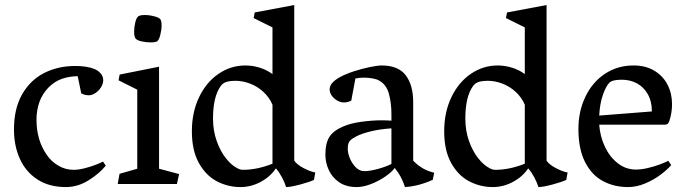

<svg xmlns="http://www.w3.org/2000/svg" viewBox="-20 -739 2756 771"><path d="M174.8 -387.7Q149.4 -361.3 137.9 -328.4Q126.5 -295.4 126.5 -258.8Q126.5 -176.3 167.5 -117.7Q185.5 -90.8 213.9 -74Q242.2 -57.1 275.9 -57.1Q294.9 -57.1 319.3 -63.2Q343.8 -69.3 364.5 -77.4Q385.3 -85.4 393.6 -90.3L404.8 -73.7Q378.4 -41.5 335.2 -14.6Q292 12.2 244.6 12.2Q176.8 12.2 129.9 -18.6Q83 -49.3 59.6 -101.6Q36.1 -153.8 36.1 -218.8Q36.1 -302.7 68.8 -360.1Q101.6 -417.5 157.2 -445.8Q212.9 -474.1 282.2 -474.1Q329.1 -474.1 359.4 -461.9Q374.5 -455.6 384.5 -443.8Q394.5 -432.1 394.5 -417Q394.5 -402.8 385.7 -388.7Q377 -374.5 363.3 -365.5Q349.6 -356.4 336.9 -356.4Q319.8 -356.4 306.2 -364.3L292 -433.1Q257.8 -432.6 228.5 -422.4Q199.2 -412.1 174.8 -387.7Z M585 -568.8Q565.9 -568.8 547.9 -573Q529.8 -577.1 524.4 -584.5Q518.6 -591.8 518.6 -611.3Q518.6 -630.4 523.4 -649.7Q528.3 -668.9 535.2 -673.3Q542.5 -678.7 561 -678.7Q579.6 -678.7 599.1 -673.6Q618.7 -668.5 623.5 -662.1Q628.9 -655.3 628.9 -637.7Q628.9 -619.1 623.8 -599.1Q618.7 -579.1 611.8 -573.7Q606.4 -568.8 585 -568.8ZM531.2 -61.5V-378.9L456.1 -416.5L460.4 -439.5L618.7 -471.2V-61.5L699.2 -40L690.4 0H452.6L460 -41Z M1246.1 -46.4 1240.7 -16.6Q1223.6 -8.3 1185.3 2Q1147 12.2 1128.9 12.2Q1123.5 -5.9 1112.3 -26.9Q1101.1 -47.9 1087.9 -63Q1065.4 -29.3 1026.6 -8.5Q987.8 12.2 945.8 12.2Q895 12.2 850.8 -11Q806.6 -34.2 778.6 -84.5Q750.5 -134.8 750.5 -211.9Q750.5 -288.1 779.3 -348.4Q808.1 -408.7 857.4 -442.4Q906.7 -476.1 965.3 -476.1Q994.1 -476.1 1022.7 -467.3Q1051.3 -458.5 1074.2 -441.4V-628.9L998.5 -666.5L1002.9 -689L1161.6 -718.8V-93.8Q1172.9 -77.6 1199.5 -63.7Q1226.1 -49.8 1246.1 -46.4ZM1074.2 -81.5V-318.4Q1061.5 -348.1 1037.6 -370.1Q1013.7 -392.1 984.1 -403.3Q954.6 -414.6 924.8 -414.6Q905.8 -414.6 890.6 -410.4Q875.5 -406.2 866.7 -394Q835.4 -351.6 835.4 -262.7Q835.4 -214.4 849.9 -173.6Q864.3 -132.8 886 -105Q907.7 -77.1 929.7 -65.4Q938.5 -60.5 943.8 -58.8Q949.2 -57.1 956.5 -57.1Q1012.2 -57.1 1074.2 -81.5Z M1359.9 -231.9Q1388.2 -244.1 1431.4 -250Q1474.6 -255.9 1512.7 -255.9Q1532.7 -255.9 1551.8 -254.4V-280.8Q1551.8 -325.7 1541.7 -362.5Q1531.7 -399.4 1502.4 -415.5Q1492.2 -421.4 1475.3 -424.3Q1458.5 -427.2 1439.9 -427.2Q1423.3 -427.2 1407.2 -423.8L1390.6 -335Q1377 -327.6 1360.8 -327.6Q1348.1 -327.6 1334.7 -335Q1321.3 -342.3 1312.5 -354.5Q1303.7 -366.7 1303.7 -380.4Q1303.7 -406.2 1344.7 -429.2Q1369.1 -442.4 1402.6 -453.1Q1436 -463.9 1466.6 -470Q1497.1 -476.1 1512.2 -476.1Q1579.6 -476.1 1609.4 -436.5Q1639.2 -397 1639.2 -329.1V-93.8Q1657.2 -75.2 1677.7 -63.2Q1698.2 -51.3 1723.6 -45.4L1717.8 -17.1Q1690.4 -4.4 1661.4 3.2Q1632.3 10.7 1606.4 12.2Q1598.6 -10.7 1589.1 -28.8Q1579.6 -46.9 1564.9 -64.5Q1554.2 -48.8 1527.8 -30.5Q1501.5 -12.2 1470 0Q1438.5 12.2 1412.6 12.2Q1369.6 12.2 1341.3 -7.6Q1313 -27.3 1299.8 -57.1Q1286.6 -86.9 1286.6 -117.7Q1286.6 -164.6 1303.2 -189.9Q1319.8 -215.3 1359.9 -231.9ZM1443.8 -51.8Q1465.8 -51.8 1498.3 -60.8Q1530.8 -69.8 1551.8 -80.6V-223.6Q1503.4 -220.2 1468.3 -211.4Q1433.1 -202.6 1413.1 -192.6Q1393.1 -182.6 1385.7 -174.3Q1376.5 -165 1376.5 -142.1Q1376.5 -125.5 1383.5 -106.9Q1390.6 -88.4 1402.3 -74Q1414.1 -59.6 1427.2 -54.7Q1433.6 -51.8 1443.8 -51.8Z M2259.3 -46.4 2253.9 -16.6Q2236.8 -8.3 2198.5 2Q2160.2 12.2 2142.1 12.2Q2136.7 -5.9 2125.5 -26.9Q2114.3 -47.9 2101.1 -63Q2078.6 -29.3 2039.8 -8.5Q2001 12.2 1959 12.2Q1908.2 12.2 1864 -11Q1819.8 -34.2 1791.7 -84.5Q1763.7 -134.8 1763.7 -211.9Q1763.7 -288.1 1792.5 -348.4Q1821.3 -408.7 1870.6 -442.4Q1919.9 -476.1 1978.5 -476.1Q2007.3 -476.1 2035.9 -467.3Q2064.5 -458.5 2087.4 -441.4V-628.9L2011.7 -666.5L2016.1 -689L2174.8 -718.8V-93.8Q2186 -77.6 2212.6 -63.7Q2239.3 -49.8 2259.3 -46.4ZM2087.4 -81.5V-318.4Q2074.7 -348.1 2050.8 -370.1Q2026.9 -392.1 1997.3 -403.3Q1967.8 -414.6 1938 -414.6Q1918.9 -414.6 1903.8 -410.4Q1888.7 -406.2 1879.9 -394Q1848.6 -351.6 1848.6 -262.7Q1848.6 -214.4 1863 -173.6Q1877.4 -132.8 1899.2 -105Q1920.9 -77.1 1942.9 -65.4Q1951.7 -60.5 1957 -58.8Q1962.4 -57.1 1969.7 -57.1Q2025.4 -57.1 2087.4 -81.5Z M2663.6 -93.3 2675.3 -76.2Q2659.2 -57.1 2631.6 -36.6Q2604 -16.1 2569.8 -2Q2535.6 12.2 2502.4 12.2Q2446.3 12.2 2401.4 -11.7Q2356.4 -35.6 2329.6 -87.9Q2302.7 -140.1 2302.7 -221.2Q2302.7 -292 2330.6 -350.3Q2358.4 -408.7 2408.9 -442.4Q2459.5 -476.1 2523.9 -476.1Q2572.3 -476.1 2607.2 -455.3Q2642.1 -434.6 2660.4 -399.2Q2678.7 -363.8 2678.7 -320.3Q2678.7 -288.1 2668.5 -254.9Q2665.5 -246.1 2661.4 -242.2Q2657.2 -238.3 2648.4 -238.3H2386.2Q2389.6 -191.4 2408.9 -150.1Q2428.2 -108.9 2460.7 -83.5Q2493.2 -58.1 2533.7 -58.1Q2555.7 -58.1 2582.3 -64.5Q2608.9 -70.8 2631.3 -79.3Q2653.8 -87.9 2663.6 -93.3ZM2426.8 -406.7Q2413.1 -392.6 2400.9 -357.7Q2388.7 -322.8 2386.2 -274.9L2597.7 -291.5Q2597.7 -332 2581.3 -360.8Q2564.9 -389.6 2537.6 -404.3Q2510.3 -418.9 2476.6 -418.9Q2439 -418.9 2426.8 -406.7Z"/></svg>

Font: Vesper Libre
Style: Regular
Weight: 400
Designer: Robert Keller & Kimya Gandhi
Foundry: Mota Italic
Version: Version 1.058